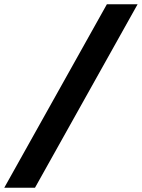

<svg xmlns="http://www.w3.org/2000/svg" viewBox="-22 -770 665 900"><path d="M-2 110 479 -750H623L142 110Z"/></svg>

Font: Geist Mono ExtraBold
Style: Italic
Weight: 800
Italic angle: -12°
Monospace: yes
Designer: Basement.studio, Andrés Briganti, Mateo Zaragoza
Foundry: Basement.studio, Vercel, Andrés Briganti, Guido Ferreyra, Mateo Zaragoza
Version: Version 1.500; ttfautohint (v1.8.4.7-5d5b)